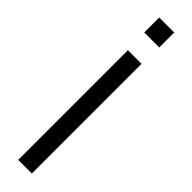

<svg xmlns="http://www.w3.org/2000/svg" viewBox="-320 -910 891 891"><g transform="rotate(45 125.0 -465.0)"><path d="M75.5 -832V-930H174V-832ZM80 0V-720H169.5V0Z"/></g></svg>

Font: Vela Sans Med
Style: Regular
Weight: 500
Designer: Principal design: Mikhail Sharanda - project Manrope.
Design modification: Ravid Balaliev
Foundry: Mikhail Sharanda
Version: Version 1.001